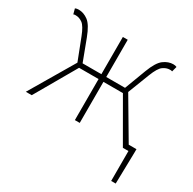

<svg xmlns="http://www.w3.org/2000/svg" viewBox="-147 -635 959 956"><g transform="rotate(30 332.0 -157.0)"><path d="M608 172V0H584V-28H638V-12L634 172ZM18 0 168 -254 120 -378Q101 -427 82.5 -440.5Q64 -454 44 -454Q39 -454 37 -454Q35 -454 30 -452L22 -482Q30 -486 42 -486Q71 -486 97 -466.5Q123 -447 146 -386L192 -264H300V-478H328V-264H436L482 -386Q505 -447 531.5 -466.5Q558 -486 586 -486Q598 -486 606 -482L598 -452Q594 -454 591.5 -454Q589 -454 584 -454Q565 -454 546 -440.5Q527 -427 508 -378L460 -254L610 0H576L440 -236H328V0H300V-236H188L52 0Z"/></g></svg>

Font: Source Sans 3 Variable
Style: Regular
Weight: 200
Designer: Paul D. Hunt
Foundry: Adobe Systems Incorporated
Version: Version 3.026